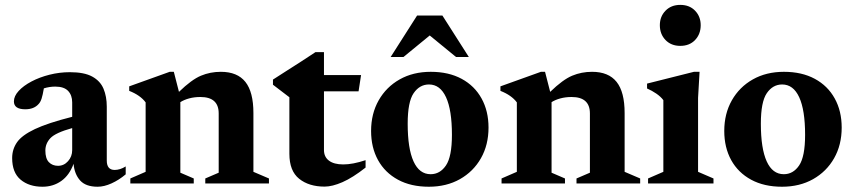

<svg xmlns="http://www.w3.org/2000/svg" viewBox="-20 -732 3406 766"><path d="M369.5 13Q322 13 299.5 -12.2Q277 -37.5 273.5 -78.5Q257 -33 224.5 -10Q192 13 149.5 13Q96 13 62.2 -15.2Q28.5 -43.5 28.5 -101.5Q28.5 -136.5 48 -164.5Q67.5 -192.5 119.2 -217Q171 -241.5 268 -266V-323.5Q268 -352 251.8 -369.2Q235.5 -386.5 200.5 -386.5Q177.5 -386.5 155 -379.5Q150.5 -352.5 145.8 -338.2Q141 -324 134 -317Q115.5 -296 81 -296Q35.5 -296 35.5 -327.5Q35.5 -348.5 54.5 -369.2Q73.5 -390 105.8 -407Q138 -424 177.8 -434Q217.5 -444 259 -444Q316 -444 348 -426.5Q380 -409 393 -378Q406 -347 406 -306.5V-91.5Q406 -54 437.5 -54Q459 -54 481.5 -68V-36.5Q455 -14 425.2 -0.5Q395.5 13 369.5 13ZM161 -131.5Q161 -99.5 175 -85Q189 -70.5 211.5 -70.5Q235 -70.5 251.5 -89Q268 -107.5 268 -133V-221Q201.5 -202.5 181.2 -181Q161 -159.5 161 -131.5Z M799 -20 852.5 -43V-279.5Q852.5 -345 779.5 -345Q755.5 -345 735 -339.5Q714.5 -334 699.5 -324.5V-43L753 -20V0H500V-20L561 -46.5V-323.5Q540 -352 495.5 -369.5V-387.5L657 -445.5H673.5L694 -365.5Q744.5 -414.5 781.8 -430Q819 -445.5 861 -445.5Q927 -445.5 959 -405.2Q991 -365 991 -281V-46.5L1053 -20V0H799Z M1272.5 -133.5Q1272.5 -106 1292.5 -91Q1312.5 -76 1349.5 -76Q1387.5 -76 1438.5 -93V-63.5Q1387 -23 1346.2 -5.2Q1305.5 12.5 1275 12.5Q1212.5 12.5 1173.5 -18.8Q1134.5 -50 1134.5 -118.5V-344L1069 -394V-414.5Q1093 -430 1123.5 -449.5Q1154 -469 1184.5 -488.5Q1215 -508 1238.5 -524H1272.5V-432.5H1420.5L1410.5 -367.5H1272.5Z M1691 13Q1619.5 13 1567.8 -15Q1516 -43 1488.2 -93.2Q1460.5 -143.5 1460.5 -209.5Q1460.5 -278.5 1490.8 -331.8Q1521 -385 1574.5 -415.2Q1628 -445.5 1698.5 -445.5Q1770 -445.5 1821.8 -417.5Q1873.5 -389.5 1901.2 -339.2Q1929 -289 1929 -223Q1929 -154 1898.8 -100.8Q1868.5 -47.5 1814.8 -17.2Q1761 13 1691 13ZM1698 -37Q1735.5 -37 1759.2 -72Q1783 -107 1783 -194Q1783 -293 1759.5 -344Q1736 -395 1691.5 -395Q1654 -395 1630.2 -360.2Q1606.5 -325.5 1606.5 -238.5Q1606.5 -139.5 1629.8 -88.2Q1653 -37 1698 -37ZM1538.5 -504.5 1644 -670H1745L1850.5 -504.5H1799.5L1694.5 -590.5L1589.5 -504.5Z M2280 -20 2333.5 -43V-279.5Q2333.5 -345 2260.5 -345Q2236.5 -345 2216 -339.5Q2195.5 -334 2180.5 -324.5V-43L2234 -20V0H1981V-20L2042 -46.5V-323.5Q2021 -352 1976.5 -369.5V-387.5L2138 -445.5H2154.5L2175 -365.5Q2225.5 -414.5 2262.8 -430Q2300 -445.5 2342 -445.5Q2408 -445.5 2440 -405.2Q2472 -365 2472 -281V-46.5L2534 -20V0H2280Z M2694 -549Q2657.5 -549 2635 -572.5Q2612.5 -596 2612.5 -631.5Q2612.5 -666 2635 -689.2Q2657.5 -712.5 2694 -712.5Q2731 -712.5 2753.2 -689.2Q2775.5 -666 2775.5 -631.5Q2775.5 -596 2753.2 -572.5Q2731 -549 2694 -549ZM2771 -445.5 2765 -341.5V-46.5L2826.5 -20V0H2565.5V-20L2626.5 -46.5V-332.5Q2616 -346.5 2598.5 -358.5Q2581 -370.5 2561.5 -379V-398.5L2748.5 -445.5Z M3100 13Q3028.5 13 2976.8 -15Q2925 -43 2897.2 -93.2Q2869.5 -143.5 2869.5 -209.5Q2869.5 -278.5 2899.8 -331.8Q2930 -385 2983.5 -415.2Q3037 -445.5 3107.5 -445.5Q3179 -445.5 3230.8 -417.5Q3282.5 -389.5 3310.2 -339.2Q3338 -289 3338 -223Q3338 -154 3307.8 -100.8Q3277.5 -47.5 3223.8 -17.2Q3170 13 3100 13ZM3107 -37Q3144.5 -37 3168.2 -72Q3192 -107 3192 -194Q3192 -293 3168.5 -344Q3145 -395 3100.5 -395Q3063 -395 3039.2 -360.2Q3015.5 -325.5 3015.5 -238.5Q3015.5 -139.5 3038.8 -88.2Q3062 -37 3107 -37Z"/></svg>

Font: Newsreader 16pt
Style: Bold
Weight: 700
Designer: Hugues Gentile
Foundry: Production Type
Version: Version 1.003; ttfautohint (v1.8.3)